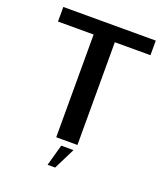

<svg xmlns="http://www.w3.org/2000/svg" viewBox="-150 -779 902 1038"><g transform="rotate(20 301.5 -259.5)"><path d="M239 0H361V-591H566V-675H34V-591H239ZM246 156H289.5L350.5 33.5H280Z"/></g></svg>

Font: Anybody Thin Medium
Style: Regular
Weight: 500
Version: Version 1.113;gftools[0.9.25]